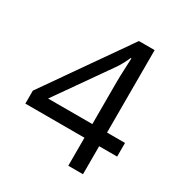

<svg xmlns="http://www.w3.org/2000/svg" viewBox="-169 -840 909 962"><g transform="rotate(30 286.0 -359.0)"><path d="M552 -162H448V0H363V-162H21V-237L357 -718H448V-241H552ZM363 -466Q363 -518 365 -554.5Q367 -591 368 -624H364Q356 -605 344 -583Q332 -561 321 -546L107 -241H363Z"/></g></svg>

Font: Noto Sans Batak
Style: Regular
Weight: 400
Designer: Monotype Design Team
Foundry: Monotype Imaging Inc.
Version: Version 2.002; ttfautohint (v1.8.4.7-5d5b)